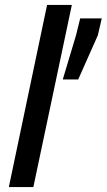

<svg xmlns="http://www.w3.org/2000/svg" viewBox="-20 -763 435 783"><path d="M16 0 172 -743H273L116 0ZM236 -439 290 -619 307 -688H395L379 -619L299 -439Z"/></svg>

Font: Saira SemiCondensed Medium
Style: Italic
Weight: 500
Width: 4
Italic angle: -12°
Designer: Hector Gatti with collaboration of the Omnibus-Type team
Foundry: Omnibus-Type
Version: Version 1.101